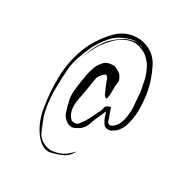

<svg xmlns="http://www.w3.org/2000/svg" viewBox="-96 -606 699 694"><g transform="rotate(20 254.0 -259.5)"><path d="M299.8 -291Q293.9 -260.7 289.1 -262.7Q283.2 -263.7 280.3 -272.5Q272.5 -300.8 269.5 -319.3Q267.6 -337.9 261.7 -339.8Q262.7 -347.7 247.1 -336.9Q230.5 -326.2 226.6 -310.5Q212.9 -269.5 194.3 -220.7Q176.8 -170.9 200.2 -143.6Q218.8 -135.7 228.5 -144.5Q237.3 -153.3 245.1 -160.2Q252 -168.9 259.8 -178.7Q267.6 -188.5 280.3 -207Q289.1 -215.8 292 -226.6Q294.9 -237.3 315.4 -239.3Q318.4 -228.5 319.3 -217.8Q321.3 -207 323.2 -197.3Q324.2 -168 346.7 -178.7Q369.1 -189.5 380.9 -222.7Q390.6 -247.1 392.6 -275.4Q395.5 -302.7 397.5 -331.1Q397.5 -355.5 396.5 -377.9Q394.5 -400.4 386.7 -423.8Q384.8 -431.6 374 -448.2Q363.3 -465.8 340.8 -477.5Q319.3 -491.2 289.1 -486.3Q258.8 -480.5 234.4 -461.9Q216.8 -449.2 202.1 -434.6Q188.5 -419.9 177.7 -405.3Q157.2 -377.9 148.4 -357.4Q139.6 -336.9 140.6 -337.9Q138.7 -337.9 149.4 -360.4Q160.2 -382.8 177.7 -409.2Q187.5 -422.9 199.2 -435.5Q210.9 -449.2 222.7 -458Q247.1 -474.6 266.6 -482.4Q285.2 -490.2 299.8 -491.2Q326.2 -494.1 337.9 -485.4Q349.6 -476.6 347.7 -481.4Q347.7 -480.5 343.8 -483.4Q339.8 -486.3 321.3 -492.2Q303.7 -498 262.7 -486.3Q221.7 -474.6 175.8 -417Q134.8 -358.4 123 -316.4Q112.3 -274.4 101.6 -216.8Q99.6 -197.3 97.7 -174.8Q96.7 -153.3 98.6 -127Q102.5 -103.5 111.3 -66.4Q121.1 -30.3 164.1 -17.6Q207 -13.7 234.4 -32.2Q261.7 -50.8 261.7 -47.9Q260.7 -51.8 242.2 -32.2Q224.6 -12.7 164.1 -9.8Q132.8 -9.8 109.4 -54.7Q88.9 -95.7 88.9 -147.5Q88.9 -151.4 88.9 -155.3Q88.9 -212.9 101.6 -277.3Q114.3 -340.8 147.5 -396.5Q178.7 -446.3 226.6 -482.4Q260.7 -508.8 299.8 -508.8Q315.4 -508.8 332 -504.9Q390.6 -485.4 406.2 -430.7Q420.9 -380.9 420.9 -335.9Q420.9 -331.1 420.9 -325.2Q419.9 -298.8 416 -272.5Q412.1 -246.1 402.3 -220.7Q397.5 -208 390.6 -195.3Q382.8 -182.6 372.1 -172.9Q366.2 -168 359.4 -165Q352.5 -162.1 345.7 -159.2Q336.9 -157.2 326.2 -161.1Q316.4 -166 314.5 -174.8Q307.6 -189.5 306.6 -205.1Q304.7 -220.7 301.8 -236.3Q292 -239.3 305.7 -235.4Q318.4 -230.5 315.4 -231.4Q308.6 -224.6 302.7 -215.8Q297.9 -208 292 -199.2Q277.3 -179.7 263.7 -154.3Q251 -129.9 213.9 -122.1Q196.3 -121.1 183.6 -135.7Q170.9 -151.4 169.9 -165Q168 -178.7 167 -189.5Q167 -199.2 166 -205.1Q164.1 -225.6 170.9 -251Q177.7 -276.4 194.3 -321.3Q201.2 -337.9 209 -350.6Q216.8 -364.3 229.5 -374Q241.2 -385.7 259.8 -384.8Q279.3 -384.8 286.1 -377Q303.7 -365.2 306.6 -353.5Q310.5 -341.8 310.5 -337.9Q308.6 -329.1 306.6 -323.2Q303.7 -317.4 299.8 -291Q299.8 -291 287.1 -309.6Q273.4 -328.1 264.6 -340.8Q264.6 -340.8 299.8 -291Z"/></g></svg>

Font: Margalida Font
Style: Regular
Weight: 400
Designer: Mateu Riera. mateurierasureda@hotmail.com
Version: Version 1.0